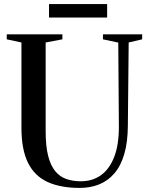

<svg xmlns="http://www.w3.org/2000/svg" viewBox="-20 -911 726 940"><path d="M371 9Q276 9 212.5 -20.2Q149 -49.5 117 -114.2Q85 -179 85 -285.5V-703L13 -718.5V-743H285.5V-718.5L203.5 -703V-269.5Q203.5 -196.5 215.5 -148.8Q227.5 -101 250 -73.5Q272.5 -46 304.2 -34.8Q336 -23.5 375.5 -23.5Q432.5 -23.5 474.2 -53.2Q516 -83 539.2 -143Q562.5 -203 562 -293.5L559 -702.5L484 -718.5V-743H676V-718.5L610 -703L606 -296.5Q605.5 -215 588.5 -157Q571.5 -99 540.2 -62.5Q509 -26 466 -8.5Q423 9 371 9ZM504.5 -891V-825H220V-891Z"/></svg>

Font: Merriweather 120pt Medium
Style: Regular
Weight: 500
Version: Version 2.100